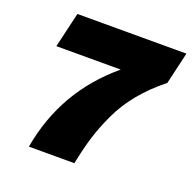

<svg xmlns="http://www.w3.org/2000/svg" viewBox="-119 -778 896 897"><g transform="rotate(20 329.5 -330.0)"><path d="M117 -660H659L622 -501Q554 -447 505 -387.5Q456 -328 425 -262Q394 -196 376 -137.5Q358 -79 342 0H116Q167 -294 396 -485H76Z"/></g></svg>

Font: Elaine Sans Black
Style: Italic
Weight: 900
Italic angle: -13°
Designer: Wei Huang
Foundry: Wei Huang
Version: Version 2.001;December 24, 2019;FontCreator 12.0.0.2547 64-b